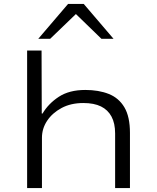

<svg xmlns="http://www.w3.org/2000/svg" viewBox="-20 -964 803 984"><path d="M119 0V-705H193L194 -382H198Q228 -433 281.5 -468Q335 -503 417 -503Q486 -503 537.5 -482.5Q589 -462 617.5 -414Q646 -366 646 -283V0H570V-280Q570 -332 551.5 -366.5Q533 -401 497.5 -418.5Q462 -436 407 -436Q343 -436 295.5 -410.5Q248 -385 221.5 -345Q195 -305 195 -258V0ZM176 -765 329 -944H409L562 -765H500L369 -892L237 -765Z"/></svg>

Font: Nunito Sans 7pt Expanded Light
Style: Regular
Weight: 300
Width: 7
Designer: Vernon Adams
Foundry: Vernon Adams
Version: Version 3.101;gftools[0.9.27]